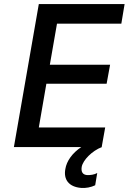

<svg xmlns="http://www.w3.org/2000/svg" viewBox="-20 -720 630 940"><path d="M48 0H378C334 29 306 69 300 107C290 159 317 195 377 200C399 202 426 197 446 187L456 127C442 135 423 138 405 137C386 135 376 123 380 97C386 64 431 18 479 0L478 -1L495 -96H170L207 -310H502L519 -403H224L259 -604H574L590 -700H170Z"/></svg>

Font: Fixel Display 20240404 Medium
Style: Italic
Weight: 500
Italic angle: -10°
Designer: AlfaBravo + MacPaw
Foundry: Kyrylo Tkachov, Marchela Mozhyna, Serhii Makarenko, Maria Weinstein, Zakhar Kryvoshyya
Version: Version 1.211;Glyphs 3.2 (3225)